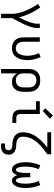

<svg xmlns="http://www.w3.org/2000/svg" viewBox="1288 -2097 1024 3640"><g transform="rotate(90 1800.0 -277.0)"><path d="M242 215V0Q242 -44 233 -87Q224 -130 211 -172Q198 -214 181 -254.5Q164 -295 144.5 -334.5Q125 -374 102.5 -411.5Q80 -449 54 -485L121 -528Q154 -483 182 -434.5Q210 -386 234 -335.5Q258 -285 277.5 -232Q297 -179 309 -125Q323 -152 336.5 -179.5Q350 -207 362.5 -235Q375 -263 386 -291Q397 -319 406.5 -348.5Q416 -378 422.5 -407.5Q429 -437 429 -468V-520H512V-468Q512 -436 505 -405Q498 -374 488 -343.5Q478 -313 466.5 -283.5Q455 -254 441.5 -225.5Q428 -197 414 -168.5Q400 -140 385.5 -111.5Q371 -83 355.5 -55.5Q340 -28 324 0V215Z M896 8Q867 8 839 2Q811 -4 786 -17.5Q761 -31 741.5 -52Q722 -73 709.5 -99Q697 -125 692.5 -153Q688 -181 688 -210V-520H771V-210Q771 -192 773.5 -174Q776 -156 782.5 -139.5Q789 -123 800.5 -108.5Q812 -94 827 -84Q842 -74 859.5 -69.5Q877 -65 896 -65Q920 -65 943 -74Q966 -83 982.5 -101.5Q999 -120 1009.5 -142Q1020 -164 1026 -188Q1032 -212 1034.5 -236Q1037 -260 1037 -285Q1037 -341 1024 -397Q1011 -453 988 -505L1063 -535Q1090 -476 1105 -412.5Q1120 -349 1120 -284Q1120 -249 1115 -214.5Q1110 -180 1099.5 -147.5Q1089 -115 1070.5 -85Q1052 -55 1025.5 -33Q999 -11 965 -1.5Q931 8 896 8Z M1288 215V-310Q1288 -339 1293 -367.5Q1298 -396 1310.5 -422Q1323 -448 1343 -469.5Q1363 -491 1388.5 -504.5Q1414 -518 1443 -523Q1472 -528 1501 -528Q1530 -528 1559 -523Q1588 -518 1614.5 -505Q1641 -492 1662 -471Q1683 -450 1696.5 -423.5Q1710 -397 1715 -368Q1720 -339 1720 -310V-210Q1720 -183 1716.5 -156Q1713 -129 1703 -103.5Q1693 -78 1676 -56Q1659 -34 1636 -19Q1613 -4 1586.5 2Q1560 8 1532 8Q1507 8 1481.5 2.5Q1456 -3 1434.5 -17Q1413 -31 1397 -51.5Q1381 -72 1371 -96V215ZM1501 -65Q1520 -65 1538.5 -69Q1557 -73 1573.5 -82Q1590 -91 1603 -105.5Q1616 -120 1623.5 -137Q1631 -154 1634 -172.5Q1637 -191 1637 -210V-310Q1637 -329 1634 -347.5Q1631 -366 1623.5 -383Q1616 -400 1603 -414.5Q1590 -429 1573.5 -438Q1557 -447 1538.5 -451Q1520 -455 1501 -455Q1483 -455 1464.5 -451Q1446 -447 1430 -437.5Q1414 -428 1402 -413.5Q1390 -399 1383 -382Q1376 -365 1373.5 -346.5Q1371 -328 1371 -310V-210Q1371 -192 1373.5 -173.5Q1376 -155 1383 -138Q1390 -121 1402 -106.5Q1414 -92 1430 -82.5Q1446 -73 1464 -69Q1482 -65 1501 -65Z M2213 0Q2193 0 2172 -3.5Q2151 -7 2132.5 -16Q2114 -25 2099 -40Q2084 -55 2075 -74Q2066 -93 2062.5 -113.5Q2059 -134 2059 -155V-447H1899V-520H2141V-155Q2141 -139 2145 -124Q2149 -109 2158.5 -97Q2168 -85 2183 -79.5Q2198 -74 2213 -74H2311V0ZM2085 -577 2034 -623 2168 -769 2232 -711Z M2700 215V141H2753Q2768 141 2782.5 137.5Q2797 134 2808 124Q2819 114 2824 100Q2829 86 2829 71Q2829 53 2819 38Q2809 23 2793.5 14.5Q2778 6 2760.5 3Q2743 0 2725.5 0Q2708 0 2690.5 -1Q2673 -2 2655.5 -5Q2638 -8 2621 -13.5Q2604 -19 2588.5 -26.5Q2573 -34 2558.5 -44.5Q2544 -55 2532.5 -68Q2521 -81 2512 -96.5Q2503 -112 2497.5 -129Q2492 -146 2490 -163.5Q2488 -181 2488 -198Q2488 -246 2498 -292Q2508 -338 2528 -381Q2548 -424 2576 -462.5Q2604 -501 2636 -535.5Q2668 -570 2703.5 -601Q2739 -632 2776 -662H2488V-735H2904V-662Q2863 -633 2824 -603Q2785 -573 2748 -539.5Q2711 -506 2678.5 -468.5Q2646 -431 2621.5 -388Q2597 -345 2584 -296.5Q2571 -248 2571 -198Q2571 -180 2575.5 -161.5Q2580 -143 2590.5 -128Q2601 -113 2616 -102Q2631 -91 2648.5 -84.5Q2666 -78 2684.5 -76Q2703 -74 2721 -73H2722Q2744 -73 2766.5 -70.5Q2789 -68 2810.5 -61.5Q2832 -55 2851.5 -43Q2871 -31 2885 -13.5Q2899 4 2905.5 26Q2912 48 2912 71Q2912 91 2908 111Q2904 131 2893.5 148.5Q2883 166 2867 179.5Q2851 193 2832.5 201Q2814 209 2794 212Q2774 215 2753 215Z M3196 8Q3176 8 3156.5 0Q3137 -8 3122.5 -22Q3108 -36 3098 -53.5Q3088 -71 3080.5 -90Q3073 -109 3068.5 -129Q3064 -149 3061 -169Q3058 -189 3056.5 -209Q3055 -229 3055 -250Q3055 -321 3069.5 -391.5Q3084 -462 3111 -528L3187 -501Q3163 -441 3150.5 -377.5Q3138 -314 3138 -249Q3138 -236 3138.5 -223.5Q3139 -211 3140 -198Q3141 -185 3142.5 -172Q3144 -159 3146.5 -146.5Q3149 -134 3152.5 -121.5Q3156 -109 3161.5 -97Q3167 -85 3176 -75.5Q3185 -66 3198 -66Q3212 -66 3221.5 -76.5Q3231 -87 3236.5 -99.5Q3242 -112 3245.5 -125Q3249 -138 3251 -151.5Q3253 -165 3254.5 -178.5Q3256 -192 3257 -205.5Q3258 -219 3258.5 -232.5Q3259 -246 3259 -260V-338H3341V-260Q3341 -246 3341.5 -232.5Q3342 -219 3343 -205.5Q3344 -192 3345.5 -178.5Q3347 -165 3349 -151.5Q3351 -138 3354.5 -125Q3358 -112 3363.5 -99.5Q3369 -87 3378.5 -76.5Q3388 -66 3402 -66Q3415 -66 3424 -75.5Q3433 -85 3438.5 -97Q3444 -109 3447.5 -121.5Q3451 -134 3453.5 -146.5Q3456 -159 3457.5 -172Q3459 -185 3460 -198Q3461 -211 3461.5 -223.5Q3462 -236 3462 -249Q3462 -314 3449.5 -377.5Q3437 -441 3413 -501L3489 -528Q3516 -462 3530.5 -391.5Q3545 -321 3545 -250Q3545 -229 3543.5 -209Q3542 -189 3539 -169Q3536 -149 3531.5 -129Q3527 -109 3519.5 -90Q3512 -71 3502 -53.5Q3492 -36 3477.5 -22Q3463 -8 3443.5 0Q3424 8 3404 8Q3384 8 3366 -0.5Q3348 -9 3335.5 -23.5Q3323 -38 3314.5 -56Q3306 -74 3300 -92Q3294 -74 3285.5 -56Q3277 -38 3264.5 -23.5Q3252 -9 3234 -0.5Q3216 8 3196 8Z"/></g></svg>

Font: Iosevka Meiseki Sans
Style: Regular
Weight: 400
Monospace: yes
Designer: Belleve Invis
Foundry: Belleve Invis
Version: Version 11.2.6; ttfautohint (v1.8.4)